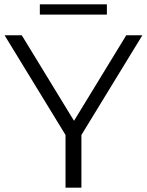

<svg xmlns="http://www.w3.org/2000/svg" viewBox="-20 -862 675 882"><path d="M354 -242V0H281V-242L1 -700H80L320 -307L560 -700H634ZM163 -795V-842H471V-795Z"/></svg>

Font: Modern
Style: Small
Weight: 400
Designer: Julieta Ulanovsky
Foundry: Julieta Ulanovsky
Version: Version 8.000